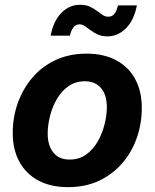

<svg xmlns="http://www.w3.org/2000/svg" viewBox="-20 -771 646 802"><path d="M264.6 10.7Q191.4 10.7 139.6 -17.3Q87.9 -45.4 60.5 -96.2Q33.2 -147 33.2 -215.3Q33.2 -281.2 54.4 -340.8Q75.7 -400.4 115.5 -447Q155.3 -493.7 212.4 -520.3Q269.5 -546.9 341.3 -546.9Q414.1 -546.9 465.8 -519Q517.6 -491.2 544.9 -440.2Q572.3 -389.2 572.3 -320.3Q572.3 -254.9 551.5 -195.3Q530.8 -135.7 490.7 -89.4Q450.7 -43 393.8 -16.1Q336.9 10.7 264.6 10.7ZM270.5 -104.5Q310.5 -104.5 339.8 -125.5Q369.1 -146.5 388.2 -179.9Q407.2 -213.4 416.7 -251.5Q426.3 -289.6 426.3 -323.7Q426.3 -356.9 415.8 -380.9Q405.3 -404.8 385 -418.2Q364.7 -431.6 335 -431.6Q295.4 -431.6 265.9 -410.9Q236.3 -390.1 217.3 -356.9Q198.2 -323.7 188.7 -285.6Q179.2 -247.6 179.2 -212.9Q179.2 -163.6 202.6 -134Q226.1 -104.5 270.5 -104.5ZM429.2 -619.1Q405.8 -619.1 388.9 -626.7Q372.1 -634.3 358.9 -644.3Q345.7 -654.3 334.7 -661.9Q323.7 -669.4 312 -669.4Q296.4 -669.4 286.4 -656.2Q276.4 -643.1 272 -622.1H191.4Q203.6 -684.1 236.6 -717.5Q269.5 -751 314.5 -751Q338.4 -751 355 -743.4Q371.6 -735.8 384.3 -726.1Q397 -716.3 408.2 -708.7Q419.4 -701.2 431.6 -701.2Q448.7 -701.2 458 -713.1Q467.3 -725.1 472.7 -748.5H551.8Q540 -686.5 506.1 -652.8Q472.2 -619.1 429.2 -619.1Z"/></svg>

Font: Inter 18pt
Style: Bold Italic
Weight: 700
Italic angle: -9.3988°
Designer: Rasmus Andersson
Foundry: rsms
Version: Version 4.001;git-66647c0bb